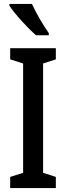

<svg xmlns="http://www.w3.org/2000/svg" viewBox="-20 -960 338 980"><path d="M143 -940H28V-931C54 -890 125 -813 164 -780H229V-791C203 -827 163 -895 143 -940ZM265 0V-57L200 -78V-636L265 -657V-714H32V-657L98 -636V-78L32 -57V0Z"/></svg>

Font: Noto Sans Bengali ExtraCondensed Medium
Style: Regular
Weight: 500
Width: 2
Designer: Joana Ranito - Universal Thirst; Jelle Bosma - Monotype Design Team
Foundry: Universal Thirst ehf.
Version: Version 3.000